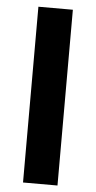

<svg xmlns="http://www.w3.org/2000/svg" viewBox="-54 -794 413 827"><g transform="rotate(5 152.5 -380.0)"><path d="M227 0H78V-760H227Z"/></g></svg>

Font: Noto Sans Tangsa
Style: Regular
Weight: 400
Designer: David Williams
Foundry: Google LLC
Version: Version 1.504